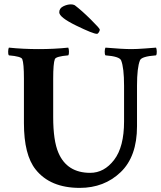

<svg xmlns="http://www.w3.org/2000/svg" viewBox="-20 -869 753 897"><path d="M446.3 -730.5Q446.3 -725.6 441.9 -718.3Q437.5 -710.9 432.6 -710.9Q415 -710.9 335.9 -749.5Q256.8 -788.1 256.8 -811.5Q256.8 -830.1 275.4 -839.4Q293.9 -848.6 311.5 -848.6Q321.3 -848.6 329.1 -844.7Q361.3 -820.3 403.8 -778.3Q446.3 -736.3 446.3 -730.5ZM161.1 -639.6Q232.4 -639.6 298.8 -646.5Q301.8 -641.6 302.2 -628.4Q302.7 -615.2 298.8 -610.4Q241.2 -605.5 236.3 -592.8Q228.5 -573.2 228.5 -501V-322.3Q228.5 -211.9 252.9 -155.3Q293 -61.5 401.4 -61.5Q466.8 -61.5 513.2 -122.1Q559.6 -182.6 559.6 -301.8V-467.8Q559.6 -552.7 545.9 -586.9Q538.1 -605.5 472.7 -610.4Q468.8 -615.2 469.2 -628.4Q469.7 -641.6 472.7 -646.5Q552.7 -639.6 594.7 -639.6Q619.1 -639.6 658.2 -642.6Q697.3 -645.5 709 -646.5Q711.9 -641.6 712.4 -628.4Q712.9 -615.2 709 -610.4Q640.6 -605.5 633.8 -586.9Q620.1 -552.7 620.1 -468.8V-279.3Q620.1 -137.7 543.5 -64.5Q466.8 8.8 352.5 8.8Q214.8 8.8 146.5 -77.1Q91.8 -145.5 91.8 -293.9V-501Q91.8 -573.2 84 -592.8Q79.1 -605.5 21.5 -610.4Q17.6 -615.2 18.1 -628.4Q18.6 -641.6 21.5 -646.5Q87.9 -639.6 161.1 -639.6Z"/></svg>

Font: Crimson
Style: Bold
Weight: 700
Version: Version 0.8 ; ttfautohint (v1.00) -l 8 -r 50 -G 200 -x 14 -D